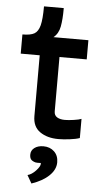

<svg xmlns="http://www.w3.org/2000/svg" viewBox="-61 -718 530 997"><g transform="rotate(5 204.0 -219.0)"><path d="M261 0Q203 0 165 -26.5Q127 -53 127 -108V-425H28V-525Q70 -525 90 -536.5Q110 -548 118.5 -580.5Q127 -613 127 -680H230Q230 -678 230 -675Q230 -621 223 -583.5Q216 -546 190 -525H372V-425H230V-142Q230 -121 245.5 -111.5Q261 -102 286 -102Q305 -102 332.5 -106Q360 -110 372 -115V-15Q352 -8 319 -4Q286 0 261 0ZM182 135Q182 132 179 131.5Q176 131 172 132Q168 132 163 132Q158 132 153 131Q136 126 129.5 117.5Q123 109 123 93Q123 71 141 57.5Q159 44 188 44Q222 44 244 65Q266 86 266 121Q266 159 232.5 191Q199 223 142 242L118 200Q139 195 160.5 172.5Q182 150 182 135Z"/></g></svg>

Font: Easer Grotesk Variable
Style: Regular
Weight: 400
Designer: Boardeaser, Bonnie Shaver-Troup, Thomas Jockin
Foundry: Lexend
Version: Version 1.001;Glyphs 3.1.2 (3151)